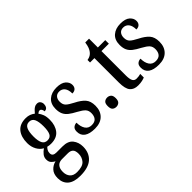

<svg xmlns="http://www.w3.org/2000/svg" viewBox="-96 -1157 1892 1892"><g transform="rotate(-45 850.0 -211.0)"><path d="M186 237Q98 237 54 199.5Q10 162 10 94Q10 36 40.5 3.5Q71 -29 113 -38Q94 -47 77 -65Q60 -83 60 -116Q60 -146 78.5 -169Q97 -192 123 -210Q87 -228 64.5 -269Q42 -310 42 -362Q42 -448 82.5 -497.5Q123 -547 205 -547Q236 -547 259 -538Q282 -529 301 -514Q309 -523 321 -536.5Q333 -550 348.5 -560Q364 -570 384 -570Q408 -570 420 -554Q432 -538 432 -517Q432 -495 421 -478.5Q410 -462 385 -462Q385 -480 376.5 -492Q368 -504 357 -504Q347 -504 339.5 -499.5Q332 -495 325 -489Q341 -469 352 -440.5Q363 -412 363 -367Q363 -290 324.5 -240.5Q286 -191 205 -191Q196 -191 181 -192.5Q166 -194 157 -197Q147 -188 137.5 -172.5Q128 -157 128 -135Q128 -112 142 -102.5Q156 -93 179 -93H265Q341 -93 374.5 -50.5Q408 -8 408 52Q408 138 353.5 187.5Q299 237 186 237ZM203 -239Q243 -239 258.5 -270Q274 -301 274 -365Q274 -431 258 -464.5Q242 -498 203 -498Q165 -498 148.5 -464Q132 -430 132 -364Q132 -302 148.5 -270.5Q165 -239 203 -239ZM189 188Q266 188 296.5 154Q327 120 327 70Q327 27 308.5 9.5Q290 -8 255 -8H169Q150 -8 132 0.5Q114 9 102 30Q90 51 90 88Q90 132 114.5 160Q139 188 189 188Z M616 10Q543 10 505 -17Q467 -44 467 -96Q467 -131 485.5 -146Q504 -161 528 -161Q528 -106 550.5 -71.5Q573 -37 618 -37Q660 -37 679.5 -60Q699 -83 699 -124Q699 -160 679 -182Q659 -204 609 -231Q563 -255 534 -277.5Q505 -300 491.5 -329.5Q478 -359 478 -402Q478 -472 520.5 -509Q563 -546 632 -546Q700 -546 732 -517.5Q764 -489 764 -452Q764 -425 748.5 -409Q733 -393 703 -393Q703 -445 681.5 -472Q660 -499 624 -499Q592 -499 574.5 -478.5Q557 -458 557 -424Q557 -384 578.5 -363Q600 -342 653 -315Q715 -284 747 -248Q779 -212 779 -147Q779 -75 736.5 -32.5Q694 10 616 10Z M917 7Q893 7 877 -7Q861 -21 861 -58Q861 -95 877 -109Q893 -123 917 -123Q939 -123 956 -109Q973 -95 973 -58Q973 -21 956 -7Q939 7 917 7Z M1218 10Q1161 10 1132 -24.5Q1103 -59 1103 -146V-486H1042V-521Q1067 -525 1084 -535Q1101 -545 1113 -561Q1125 -576 1133.5 -597.5Q1142 -619 1148 -659H1201V-536H1304V-486H1201V-147Q1201 -95 1213.5 -72Q1226 -49 1255 -49Q1272 -49 1285.5 -51Q1299 -53 1312 -57V-7Q1299 -1 1275 4.5Q1251 10 1218 10Z M1508 10Q1435 10 1397 -17Q1359 -44 1359 -96Q1359 -131 1377.5 -146Q1396 -161 1420 -161Q1420 -106 1442.5 -71.5Q1465 -37 1510 -37Q1552 -37 1571.5 -60Q1591 -83 1591 -124Q1591 -160 1571 -182Q1551 -204 1501 -231Q1455 -255 1426 -277.5Q1397 -300 1383.5 -329.5Q1370 -359 1370 -402Q1370 -472 1412.5 -509Q1455 -546 1524 -546Q1592 -546 1624 -517.5Q1656 -489 1656 -452Q1656 -425 1640.5 -409Q1625 -393 1595 -393Q1595 -445 1573.5 -472Q1552 -499 1516 -499Q1484 -499 1466.5 -478.5Q1449 -458 1449 -424Q1449 -384 1470.5 -363Q1492 -342 1545 -315Q1607 -284 1639 -248Q1671 -212 1671 -147Q1671 -75 1628.5 -32.5Q1586 10 1508 10Z"/></g></svg>

Font: Noto Serif ExtraCondensed Medium
Style: Regular
Weight: 500
Width: 2
Designer: Monotype Design Team
Foundry: Monotype Imaging Inc.
Version: Version 2.015